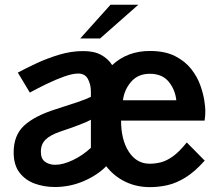

<svg xmlns="http://www.w3.org/2000/svg" viewBox="-20 -776 919 808"><path d="M211 11Q166 11 126.5 -3.2Q87 -17.5 62.2 -49.5Q37.5 -81.5 37.5 -135Q37.5 -206.5 81.2 -247.2Q125 -288 215 -316.5Q267 -333 305.5 -346Q344 -359 362.5 -368.5V-391Q362.5 -420 350.2 -443.2Q338 -466.5 309 -466.5Q285.5 -466.5 250.2 -454Q215 -441.5 176.8 -423Q138.5 -404.5 105.5 -386.5L55 -470.5Q88.5 -488.5 134 -509.8Q179.5 -531 229.8 -546Q280 -561 328.5 -561Q375.5 -561.5 405.5 -545Q435.5 -528.5 452 -502Q516 -561.5 610.5 -561.5Q674.5 -561.5 717 -539.8Q759.5 -518 785 -485.2Q810.5 -452.5 823 -417Q835.5 -381.5 839.8 -353Q844 -324.5 844 -312.5Q844 -295 843 -285Q842 -275 841 -268.5H489.5Q489.5 -187.5 522.2 -137.2Q555 -87 610 -87Q633 -87 656.5 -92.8Q680 -98.5 707 -117.5Q734 -136.5 766 -176.5L841.5 -100Q799 -52.5 760.2 -28.8Q721.5 -5 684.8 3.2Q648 11.5 611 11.5Q554 11.5 506.8 -11.5Q459.5 -34.5 427 -76.5Q389 -38 331.5 -13.5Q274 11 211 11ZM497.5 -354H722Q717.5 -398 690.2 -431.8Q663 -465.5 610.5 -465.5Q560.5 -465.5 531.5 -431.5Q502.5 -397.5 497.5 -354ZM212 -82.5Q245.5 -82.5 287.2 -102.5Q329 -122.5 362.5 -154V-272Q348.5 -264 314 -250.8Q279.5 -237.5 231.5 -221.5Q191 -207.5 171.5 -188.2Q152 -169 152 -137.5Q152 -107.5 169.8 -95Q187.5 -82.5 212 -82.5ZM317.5 -614 445 -756H562L401 -614Z"/></svg>

Font: Junction SemiBold
Style: Regular
Weight: 600
Designer: Caroline Hadilaksono
Foundry: Caroline Hadilaksono, Tyler Finck, The League of Moveable Type
Version: Version 2.000; ttfautohint (v1.8.3)